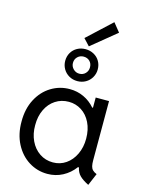

<svg xmlns="http://www.w3.org/2000/svg" viewBox="-143 -1075 888 1169"><g transform="rotate(15 300.5 -491.0)"><path d="M449.2 -80.1H442.9Q412.1 -38.6 368.2 -15.4Q324.2 7.8 272.5 7.8Q209 7.8 155.5 -25.4Q102.1 -58.6 70.3 -119.6Q38.6 -180.7 39.1 -259.8Q38.6 -339.4 70.1 -399.9Q101.6 -460.4 155.3 -493.4Q209 -526.4 272.5 -526.4Q320.3 -526.4 361.3 -507.3Q402.3 -488.3 432.6 -453.1H437.5V-517.6H521.5V-146.5Q521.5 -122.6 524.9 -108.2Q528.3 -93.8 537.4 -84.5Q546.4 -75.2 563.5 -68.4L531.2 7.8Q494.6 -10.3 474.9 -29.8Q455.1 -49.3 449.2 -80.1ZM446.3 -259.8Q446.3 -317.4 425 -360.6Q403.8 -403.8 367.4 -427Q331.1 -450.2 287.1 -450.2Q240.2 -450.2 203.1 -426Q166 -401.9 145.3 -358.4Q124.5 -314.9 125 -259.8Q124.5 -205.6 145.3 -161.9Q166 -118.2 203.1 -93.3Q240.2 -68.4 287.1 -68.4Q332.5 -68.4 368.7 -93.3Q404.8 -118.2 425.5 -161.9Q446.3 -205.6 446.3 -259.8ZM200.2 -685.5Q200.2 -714.4 213.6 -737.3Q227.1 -760.3 250.5 -773.2Q273.9 -786.1 302.7 -786.1Q331.1 -786.1 354.7 -773.2Q378.4 -760.3 391.8 -737.3Q405.3 -714.4 405.3 -685.5Q405.3 -658.2 391.8 -635Q378.4 -611.8 355 -598.4Q331.5 -585 302.7 -585Q273.9 -585 250.5 -598.4Q227.1 -611.8 213.6 -635Q200.2 -658.2 200.2 -685.5ZM356.4 -685.5Q356.4 -709.5 341.3 -724.4Q326.2 -739.3 302.7 -739.3Q280.3 -739.3 264.6 -724.1Q249 -709 249 -685.5Q249 -663.6 264.9 -647.7Q280.8 -631.8 302.7 -631.8Q326.2 -631.8 341.3 -647.5Q356.4 -663.1 356.4 -685.5ZM277.3 -849.6 428.7 -990.2 472.7 -935.5 316.4 -807.6Z"/></g></svg>

Font: Reddit Sans Strawberry
Style: Regular
Weight: 400
Designer: Stephen Hutchings
Foundry: Reddit
Version: Version 1.013